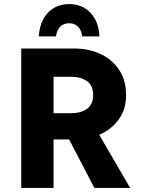

<svg xmlns="http://www.w3.org/2000/svg" viewBox="-20 -930 699 950"><path d="M85 0V-690H347Q420 -690 478 -662.5Q536 -635 570 -583.5Q604 -532 604 -460Q604 -389 567.5 -339Q531 -289 471 -263L624 0H447L322 -240H245V0ZM245 -370H332Q381 -370 411 -392Q441 -414 441 -460Q441 -506 411 -528Q381 -550 332 -550H245ZM472 -750H387Q383 -780 366.5 -797.5Q350 -815 322 -815Q294 -815 277.5 -797.5Q261 -780 257 -750H172Q175 -800 194.5 -836Q214 -872 247 -891Q280 -910 322 -910Q364 -910 397 -891Q430 -872 450 -836Q470 -800 472 -750Z"/></svg>

Font: Radio Canada
Style: Regular
Weight: 400
Designer: Charles Daoud, Etienne Aubert Bonn, Alexandre Saumier Demers, Jacques Le Bailly
Foundry: Radio-Canada
Version: Version 2.104;gftools[0.9.28.dev5+ged2979d]